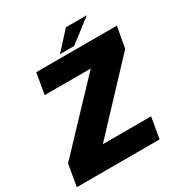

<svg xmlns="http://www.w3.org/2000/svg" viewBox="-212 -946 1023 1081"><g transform="rotate(-30 299.0 -405.0)"><path d="M-25.5 0H512.5L536.5 -136.5H222.5L600 -538.5L624.5 -675H100.5L77 -539.5H376.5L-1 -141ZM267 -696H359L507.5 -810.5H371.5Z"/></g></svg>

Font: Anybody Thin ExtraBold
Style: Italic
Weight: 800
Italic angle: -10°
Version: Version 1.113;gftools[0.9.25]